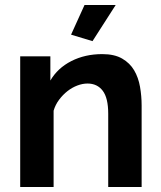

<svg xmlns="http://www.w3.org/2000/svg" viewBox="-20 -750 644 770"><path d="M351 -585 265 -611 319 -730H444ZM548 0H414V-294Q414 -357 392 -386Q370 -415 331 -415Q311 -415 290 -407Q269 -399 250.5 -384.5Q232 -370 217 -350Q202 -330 195 -306V0H61V-524H182V-427Q211 -477 266 -505Q321 -533 390 -533Q439 -533 470 -515Q501 -497 518 -468Q535 -439 541.5 -402Q548 -365 548 -327Z"/></svg>

Font: IngvarSans
Style: Bold
Weight: 700
Version: Version 3.000